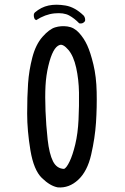

<svg xmlns="http://www.w3.org/2000/svg" viewBox="-20 -810 540 832"><path d="M230.5 2Q197.3 -3.9 161.6 -38.6Q126 -73.2 111.8 -158.7Q97.7 -244.1 97.7 -317.4Q97.7 -390.6 101.6 -447.8Q105.5 -504.9 120.1 -561Q134.8 -617.2 164.1 -650.4Q193.4 -683.6 218.8 -691.4Q244.1 -699.2 272.5 -695.3Q300.8 -691.4 322.3 -668Q343.8 -644.5 357.9 -613.8Q372.1 -583 384.8 -530.3Q397.5 -477.5 398.9 -411.6Q400.4 -345.7 396 -278.8Q391.6 -211.9 375 -139.6Q358.4 -67.4 318.8 -30.8Q279.3 5.9 230.5 2ZM257.8 -78.1Q268.6 -83 281.7 -110.4Q294.9 -137.7 306.2 -184.6Q317.4 -231.4 320.3 -291.5Q323.2 -351.6 322.3 -408.7Q321.3 -465.8 310.1 -516.6Q298.8 -567.4 276.4 -593.8Q253.9 -620.1 238.8 -615.2Q223.6 -610.4 211.4 -587.9Q199.2 -565.4 189.5 -524.4Q179.7 -483.4 177.2 -438Q174.8 -392.6 177.2 -329.6Q179.7 -266.6 186.5 -205.1Q193.4 -143.6 209.5 -111.3Q225.6 -79.1 257.8 -78.1ZM323.2 -709Q302.7 -730.5 279.3 -743.2Q255.9 -755.9 215.8 -752Q175.8 -748 136.7 -722.7L130.9 -726.6Q125 -736.3 127 -750L130.9 -755.9Q158.2 -779.3 190.4 -786.1Q222.7 -793 263.7 -786.1Q304.7 -779.3 342.8 -742.2Q350.6 -732.4 348.6 -718.8Q338.9 -705.1 323.2 -709Z"/></svg>

Font: NaikaiFont
Style: Regular-Lite
Weight: 400
Version: Version 1.67